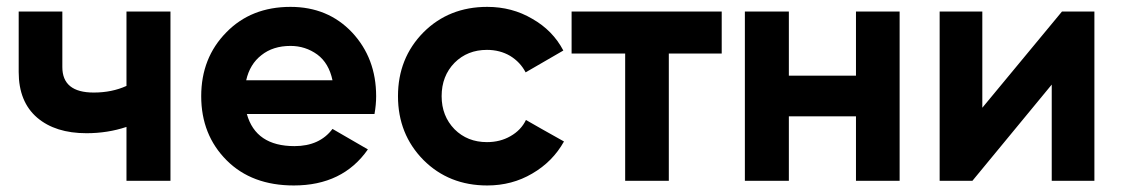

<svg xmlns="http://www.w3.org/2000/svg" viewBox="-20 -534 3311 567"><path d="M353.5 -500Q386.7 -500 483.4 -500Q483.4 -375 483.4 0Q451.2 0 353.5 0Q353.5 -40 353.5 -159.2Q297.9 -140.6 235.4 -140.6Q143.6 -140.6 89.8 -186.5Q35.2 -233.4 35.2 -321.3Q35.2 -380.9 35.2 -500Q67.4 -500 164.1 -500Q164.1 -459 164.1 -335.9Q164.1 -260.7 256.8 -260.7Q310.5 -260.7 353.5 -280.3Q353.5 -353.5 353.5 -500Z M709 -197.3Q735.4 -102.5 849.6 -102.5Q923.8 -102.5 961.9 -153.3Q997.1 -132.8 1066.4 -92.8Q992.2 13.7 847.7 13.7Q723.6 13.7 649.4 -60.5Q574.2 -135.7 574.2 -250Q574.2 -363.3 648.4 -438.5Q721.7 -513.7 837.9 -513.7Q948.2 -513.7 1019.5 -438.5Q1090.8 -362.3 1090.8 -250Q1090.8 -224.6 1085.9 -197.3Q960 -197.3 709 -197.3ZM707 -296.9Q770.5 -296.9 961.9 -296.9Q951.2 -347.7 917 -373Q881.8 -398.4 837.9 -398.4Q786.1 -398.4 752 -371.1Q717.8 -344.7 707 -296.9Z M1418.9 13.7Q1305.7 13.7 1230.5 -61.5Q1155.3 -137.7 1155.3 -250Q1155.3 -362.3 1230.5 -438.5Q1305.7 -513.7 1418.9 -513.7Q1492.2 -513.7 1551.8 -478.5Q1612.3 -444.3 1643.6 -384.8Q1606.4 -363.3 1532.2 -320.3Q1516.6 -350.6 1486.3 -369.1Q1456.1 -386.7 1418 -386.7Q1360.4 -386.7 1322.3 -348.6Q1284.2 -309.6 1284.2 -250Q1284.2 -191.4 1322.3 -152.3Q1360.4 -114.3 1418 -114.3Q1457 -114.3 1487.3 -131.8Q1518.6 -149.4 1533.2 -179.7Q1570.3 -158.2 1645.5 -116.2Q1612.3 -56.6 1551.8 -21.5Q1492.2 13.7 1418.9 13.7Z M2111.3 -500Q2111.3 -468.8 2111.3 -376Q2072.3 -376 1955.1 -376Q1955.1 -282.2 1955.1 0Q1922.9 0 1826.2 0Q1826.2 -93.8 1826.2 -376Q1787.1 -376 1668 -376Q1668 -407.2 1668 -500Q1779.3 -500 2111.3 -500Z M2507.8 -500Q2540 -500 2636.7 -500Q2636.7 -375 2636.7 0Q2604.5 0 2507.8 0Q2507.8 -47.9 2507.8 -190.4Q2458 -190.4 2309.6 -190.4Q2309.6 -142.6 2309.6 0Q2276.4 0 2179.7 0Q2179.7 -125 2179.7 -500Q2211.9 -500 2309.6 -500Q2309.6 -453.1 2309.6 -310.5Q2358.4 -310.5 2507.8 -310.5Q2507.8 -358.4 2507.8 -500Z M3116.2 -500Q3140.6 -500 3211.9 -500Q3211.9 -375 3211.9 0Q3180.7 0 3085.9 0Q3085.9 -71.3 3085.9 -284.2Q3027.3 -212.9 2851.6 0Q2827.1 0 2754.9 0Q2754.9 -125 2754.9 -500Q2787.1 -500 2880.9 -500Q2880.9 -428.7 2880.9 -215.8Q2940.4 -287.1 3116.2 -500Z"/></svg>

Font: LeFont
Style: Regular
Weight: 700
Designer: Leryon MEDIA
Version: Version 1.0